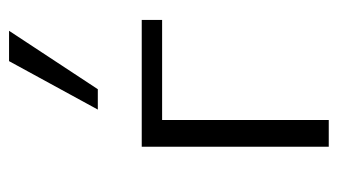

<svg xmlns="http://www.w3.org/2000/svg" viewBox="-181 -565 746 424"><g transform="rotate(-90 192.0 -353.0)"><path d="M80 0V-413H139V0ZM111 -368V-413H360V-368ZM162 -510 269 -706H336L207 -510Z"/></g></svg>

Font: Ysabeau Office Light
Style: Regular
Weight: 300
Designer: Christian Thalmann (Catharsis Fonts)
Version: Version 2.001;gftools[0.9.30]; featfreeze: tnum,lnum,ss02